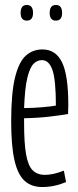

<svg xmlns="http://www.w3.org/2000/svg" viewBox="-20 -743 316 773"><path d="M150 10Q106 10 78.5 -15.5Q51 -41 38 -99Q25 -157 25 -254Q25 -368 40.5 -431Q56 -494 84 -519Q112 -544 151 -544Q204 -544 229.5 -492.5Q255 -441 255 -320Q255 -314 254.5 -301.5Q254 -289 254 -284Q226 -279 179.5 -273.5Q133 -268 77 -267V-248Q77 -167 85 -121.5Q93 -76 111.5 -57.5Q130 -39 161 -39Q194 -39 237 -56L246 -10Q199 10 150 10ZM77 -308Q114 -308 152.5 -311.5Q191 -315 205 -318Q205 -422 191 -461.5Q177 -501 149 -501Q130 -501 115 -486Q100 -471 90 -429.5Q80 -388 77 -308ZM205 -660Q180 -660 180 -691Q180 -723 205 -723Q230 -723 230 -691Q230 -660 205 -660ZM88 -660Q63 -660 63 -691Q63 -723 88 -723Q113 -723 113 -691Q113 -660 88 -660Z"/></svg>

Font: Georama ExtraCondensed Light
Style: Regular
Weight: 300
Width: 2
Designer: Jean-Baptiste Levee
Foundry: Production Type
Version: Version 1.000